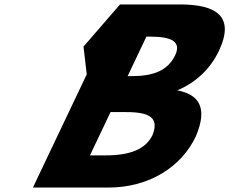

<svg xmlns="http://www.w3.org/2000/svg" viewBox="-20 -845 1033 865"><path d="M520.6 -825 356.2 -635 370.8 -510 128.3 0H467.6C653.7 0 797.4 -94 862 -230C919 -363 873.1 -420 778.7 -438C865.8 -474 929.7 -539 965.8 -615C1040.5 -772 953.7 -825 790.8 -825ZM555 -502 639.6 -680H657.8C757 -680 797.1 -655 769.1 -596C736.3 -527 671.1 -502 573.1 -502ZM385.3 -145 478 -340H549.4C656.2 -340 697.2 -313 667.4 -237C636.5 -172 564.3 -145 456.6 -145Z"/></svg>

Font: Hussar
Style: BdSuprExtOblFive
Weight: 700
Foundry: Cannot Into Space Fonts
Version: Version 2.00